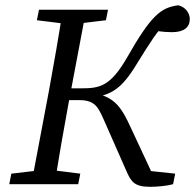

<svg xmlns="http://www.w3.org/2000/svg" viewBox="-20 -707 749 737"><path d="M464.2 -52.8C483.3 -8.8 495.5 10.1 557 10.1C585.1 10.1 624.9 6.1 644.4 0L652.5 -40.4L540.3 -52.4L567.9 -33L484 -212.9C444.2 -298.7 418.1 -347.8 299.2 -353.8L309 -329.8C396.9 -337.7 440.9 -355.1 504.5 -460.8C556.8 -544.8 577.7 -579.6 627.1 -634.2L549.4 -595.8C569.4 -588.8 605.6 -583.5 639.9 -583.5C687 -583.5 708.5 -602.7 708.5 -634.1C708.5 -655.7 693.1 -679.7 664.7 -686.7C597.4 -678.5 559.6 -647.1 469.3 -488.9C404.6 -376.1 364.6 -367.9 291.7 -367.9H209.2L200.1 -322.7H283.9C349.4 -322.7 358.5 -291.8 385.2 -232L464.2 -52.8ZM15.5 0H280.2L288.2 -40.4L169.2 -55.4H150.9L23.5 -40.4L15.5 0ZM100.2 0H189.9C205.9 -103 223.9 -207 243 -310L310.9 -669.7H221.2C205.1 -566.7 187.1 -462.7 168.1 -359.7L100.2 0ZM121.6 -629.3 243 -614.3H262.2L386.6 -629.3L394.6 -669.7H129.7L121.6 -629.3Z"/></svg>

Font: Source Serif Variable
Style: Italic
Weight: 389
Italic angle: -12°
Designer: Frank Grießhammer
Foundry: Adobe Systems Incorporated
Version: Version 3.001;hotconv 1.0.111;makeotfexe 2.5.65597